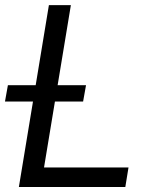

<svg xmlns="http://www.w3.org/2000/svg" viewBox="-56 -748 592 768"><path d="M19.5 0 139.6 -727.5H227.5L120.1 -78.1H458L445.3 0ZM-36.1 -341.8 -24.4 -407.2H288.1L276.4 -341.8Z"/></svg>

Font: Inter Tight
Style: Italic
Weight: 400
Italic angle: -9.39999°
Designer: Rasmus Andersson
Foundry: rsms
Version: Version 3.002